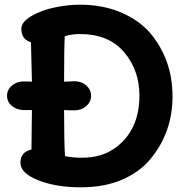

<svg xmlns="http://www.w3.org/2000/svg" viewBox="-20 -783 818 818"><path d="M116 -435 112 -603Q71 -615 71 -660Q71 -690 114.5 -715Q158 -740 214 -751.5Q270 -763 320 -763Q418 -763 495.5 -730Q573 -697 620 -642Q715 -529 715 -372Q715 -221 623 -108Q578 -52 502.5 -18.5Q427 15 323 15Q219 15 143 -15Q67 -45 67 -90Q67 -135 114 -146L116 -314H83Q52 -314 31 -331.5Q10 -349 10 -375Q10 -401 31 -418.5Q52 -436 79 -436Q106 -436 116 -435ZM253 -435 296 -437Q327 -437 347.5 -419Q368 -401 368 -375Q368 -349 347.5 -331Q327 -313 297.5 -313Q268 -313 253 -314Q253 -175 257 -118Q289 -111 329 -111Q410 -111 467 -150Q574 -225 574 -376Q574 -484 508.5 -561Q443 -638 320 -638Q286 -638 256 -629Q253 -581 253 -435Z"/></svg>

Font: Delius Unicase
Style: Bold
Weight: 700
Designer: Natalia Raices
Foundry: Natalia Raices
Version: Version 1.001